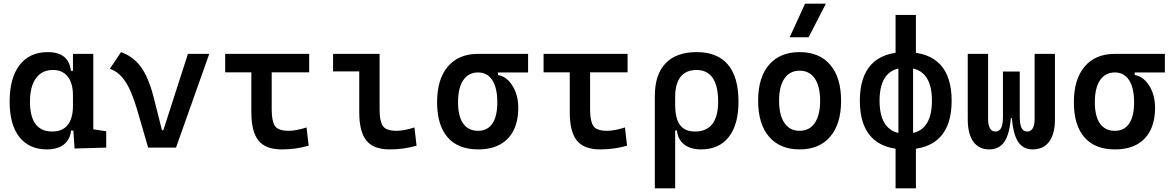

<svg xmlns="http://www.w3.org/2000/svg" viewBox="-20 -815 6485 1060"><path d="M238.8 9.8Q141.1 9.8 87.2 -58.3Q33.2 -126.5 33.2 -253.9Q33.2 -384.3 88.1 -455.8Q143.1 -527.3 243.7 -527.3Q301.8 -527.3 333.5 -501.7Q365.2 -476.1 371.6 -423.8H413.1L382.8 -287.6Q382.8 -355.5 354 -392.1Q325.2 -428.7 272 -428.7Q211.4 -428.7 178.5 -383.1Q145.5 -337.4 145.5 -253.9Q145.5 -88.9 268.6 -88.9Q325.2 -88.9 354 -125.5Q382.8 -162.1 382.8 -230V-256.3L418 -93.8H372.1Q368.7 -59.6 351.3 -36.4Q334 -13.2 305.4 -1.7Q276.9 9.8 238.8 9.8ZM391.6 4.9 382.8 -128.9V-243.7L495.1 -223.1V-101.1L566.4 -90.3V0ZM382.8 -166V-517.6H495.1V-186.5Z M797.9 0 871.1 -96.2H881.8L1017.6 -517.6H1135.3L951.7 0ZM797.9 0 742.7 -190.4Q723.6 -257.3 702.6 -306.9Q681.6 -356.4 654.1 -388.7Q626.5 -420.9 586.4 -435.5L648.4 -527.3Q696.3 -509.8 729.7 -477.8Q763.2 -445.8 786.6 -397.2Q810.1 -348.6 827.6 -280.8L888.7 -38.6Z M1535.2 9.8Q1446.3 9.8 1407 -39.1Q1367.7 -87.9 1367.7 -195.3V-517.6H1480V-210Q1480 -148.4 1497.3 -120.6Q1514.6 -92.8 1574.2 -92.8Q1594.2 -92.8 1618.4 -97.4Q1642.6 -102.1 1672.4 -111.3L1684.1 -10.7Q1646.5 0 1610.6 4.9Q1574.7 9.8 1535.2 9.8ZM1223.1 -415.5V-517.6H1687V-415.5Z M2130.9 9.8Q2042 9.8 2002.7 -39.1Q1963.4 -87.9 1963.4 -195.3V-517.6H2075.7V-210Q2075.7 -148.4 2093 -120.6Q2110.4 -92.8 2169.9 -92.8Q2209 -92.8 2268.1 -111.3L2279.8 -10.7Q2241.7 0 2206.3 4.9Q2170.9 9.8 2130.9 9.8ZM1818.8 -420.9V-517.6H1976.6V-420.9Z M2619.6 9.8Q2509.3 9.8 2451.2 -56.9Q2393.1 -123.5 2393.1 -250.5Q2393.1 -377.9 2452.6 -447.8Q2512.2 -517.6 2619.6 -517.6L2729 -486.8V-400.9Q2761.2 -396 2786.6 -370.6Q2812 -345.2 2826.7 -306.4Q2841.3 -267.6 2841.3 -221.2Q2841.3 -147 2815.4 -95.5Q2789.6 -43.9 2740.2 -17.1Q2690.9 9.8 2619.6 9.8ZM2619.6 -92.8Q2671.4 -92.8 2698.5 -133.1Q2725.6 -173.3 2725.6 -250.5Q2725.6 -329.6 2698 -372.3Q2670.4 -415 2619.6 -415Q2566.4 -415 2537.6 -372.3Q2508.8 -329.6 2508.8 -250.5Q2508.8 -173.3 2537.1 -133.1Q2565.4 -92.8 2619.6 -92.8ZM2619.6 -415V-517.6H2895.5V-415Z M3293 9.8Q3204.1 9.8 3164.8 -39.1Q3125.5 -87.9 3125.5 -195.3V-517.6H3237.8V-210Q3237.8 -148.4 3255.1 -120.6Q3272.5 -92.8 3332 -92.8Q3352.1 -92.8 3376.2 -97.4Q3400.4 -102.1 3430.2 -111.3L3441.9 -10.7Q3404.3 0 3368.4 4.9Q3332.5 9.8 3293 9.8ZM2981 -415.5V-517.6H3444.8V-415.5Z M3850.6 9.8Q3793.9 9.8 3758.3 -16.6Q3722.7 -43 3717.3 -94.7H3670.4L3707.5 -236.8Q3707.5 -161.1 3733.9 -125Q3760.3 -88.9 3817.9 -88.9Q3880.9 -88.9 3912.8 -130.6Q3944.8 -172.4 3944.8 -253.9Q3944.8 -340.8 3914.6 -384.8Q3884.3 -428.7 3825.2 -428.7Q3767.6 -428.7 3737.5 -390.9Q3707.5 -353 3707.5 -280.8L3595.2 -285.2Q3595.2 -403.3 3654.3 -465.3Q3713.4 -527.3 3826.2 -527.3Q3940.9 -527.3 3999 -458.3Q4057.1 -389.2 4057.1 -253.9Q4057.1 -126.5 4003.2 -58.3Q3949.2 9.8 3850.6 9.8ZM3595.2 224.6V-285.2H3707.5V224.6Z M4394.5 9.8Q4285.6 9.8 4225.6 -60.5Q4165.5 -130.9 4165.5 -258.8Q4165.5 -387.2 4225.6 -457.3Q4285.6 -527.3 4394.5 -527.3Q4503.4 -527.3 4563.5 -457.3Q4623.5 -387.2 4623.5 -258.8Q4623.5 -130.9 4563.5 -60.5Q4503.4 9.8 4394.5 9.8ZM4394.5 -92.8Q4448.7 -92.8 4478.3 -136.2Q4507.8 -179.7 4507.8 -258.8Q4507.8 -338.4 4478.3 -381.6Q4448.7 -424.8 4394.5 -424.8Q4340.3 -424.8 4310.8 -381.6Q4281.2 -338.4 4281.2 -258.8Q4281.2 -179.7 4310.8 -136.2Q4340.3 -92.8 4394.5 -92.8ZM4339.8 -609.4 4424.8 -794.9H4539.6L4444.3 -609.4Z M4980.5 9.8Q4855 9.8 4791 -57.9Q4727.1 -125.5 4727.1 -258.8Q4727.1 -392.1 4791 -459.7Q4855 -527.3 4980.5 -527.3Q5106 -527.3 5169.9 -459.7Q5233.9 -392.1 5233.9 -258.8Q5233.9 -125.5 5169.9 -57.9Q5106 9.8 4980.5 9.8ZM4924.3 224.6V-61H5036.6V224.6ZM4980.5 -76.7Q5052.7 -76.7 5088.9 -122.6Q5125 -168.5 5125 -258.8Q5125 -349.6 5088.9 -395.3Q5052.7 -440.9 4980.5 -440.9Q4908.7 -440.9 4872.3 -395.3Q4835.9 -349.6 4835.9 -258.8Q4835.9 -168.5 4872.3 -122.6Q4908.7 -76.7 4980.5 -76.7ZM4939.9 -49.8V-475.1H5021V-49.8ZM4924.3 -446.8V-732.4H5036.6V-446.8Z M5680.7 9.8Q5627.9 9.8 5600.3 -33Q5572.8 -75.7 5565.4 -170.4L5580.1 -175.8L5609.9 -170.9Q5609.9 -126.5 5620.4 -107.7Q5630.9 -88.9 5650.9 -88.9Q5671.4 -88.9 5681.6 -106.7Q5691.9 -124.5 5691.9 -156.2V-517.6H5804.2V-156.2Q5804.2 -76.7 5772.7 -33.4Q5741.2 9.8 5680.7 9.8ZM5441.4 9.8Q5383.8 9.8 5353.3 -33.4Q5322.8 -76.7 5322.8 -156.2V-517.6H5435.1V-156.2Q5435.1 -124.5 5445.3 -106.7Q5455.6 -88.9 5476.1 -88.9Q5496.1 -88.9 5506.6 -107.7Q5517.1 -126.5 5517.1 -170.9L5546.9 -175.8L5561.5 -170.4Q5554.2 -75.7 5525.4 -33Q5496.6 9.8 5441.4 9.8ZM5517.1 -163.1V-419.9H5609.9V-163.1Z M6135.3 9.8Q6024.9 9.8 5966.8 -56.9Q5908.7 -123.5 5908.7 -250.5Q5908.7 -377.9 5968.3 -447.8Q6027.8 -517.6 6135.3 -517.6L6244.6 -486.8V-400.9Q6276.9 -396 6302.2 -370.6Q6327.6 -345.2 6342.3 -306.4Q6356.9 -267.6 6356.9 -221.2Q6356.9 -147 6331.1 -95.5Q6305.2 -43.9 6255.9 -17.1Q6206.5 9.8 6135.3 9.8ZM6135.3 -92.8Q6187 -92.8 6214.1 -133.1Q6241.2 -173.3 6241.2 -250.5Q6241.2 -329.6 6213.6 -372.3Q6186 -415 6135.3 -415Q6082 -415 6053.2 -372.3Q6024.4 -329.6 6024.4 -250.5Q6024.4 -173.3 6052.7 -133.1Q6081.1 -92.8 6135.3 -92.8ZM6135.3 -415V-517.6H6411.1V-415Z"/></svg>

Font: Cascadia Code Medium
Style: Regular
Weight: 500
Monospace: yes
Designer: Aaron Bell
Foundry: Saja Typeworks
Version: Version 2407.024